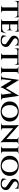

<svg xmlns="http://www.w3.org/2000/svg" viewBox="2969 -3626 674 6652"><g transform="rotate(90 3306.0 -300.0)"><path d="M356 -597V0H237V-597ZM581 -601V-564H12V-601ZM581 -567V-473H570V-485Q571 -520 550.5 -541.5Q530 -563 493 -564V-567ZM581 -617V-591L473 -601Q493 -601 515 -603.5Q537 -606 555.5 -610Q574 -614 581 -617ZM239 -63V0H170V-10Q170 -10 175.5 -10Q181 -10 181 -10Q204 -10 220 -25.5Q236 -41 237 -63ZM352 -63H356Q356 -41 372.5 -25.5Q389 -10 412 -10Q412 -10 417 -10Q422 -10 422 -10V0H352ZM100 -567V-564Q63 -563 42.5 -541.5Q22 -520 22 -485V-473H12V-567ZM12 -617Q20 -614 38 -610Q56 -606 78 -603.5Q100 -601 119 -601L12 -591Z M825 -600V0H708V-600ZM1071 -37 1086 0H823V-37ZM1032 -317V-280H823V-317ZM1078 -600V-563H823V-600ZM1132 -170 1088 0H922L954 -37Q1000 -37 1032.5 -53.5Q1065 -70 1087 -100Q1109 -130 1123 -170ZM1032 -282V-204H1022V-213Q1022 -241 1005 -260Q988 -279 957 -280V-282ZM1032 -392V-315H957V-317Q988 -317 1005 -336Q1022 -355 1022 -383V-392ZM1078 -566V-472H1067V-483Q1067 -519 1047 -541Q1027 -563 990 -563V-566ZM1078 -616V-590L970 -600Q999 -600 1032 -605.5Q1065 -611 1078 -616ZM710 -63 717 0H639V-10Q639 -10 645.5 -10Q652 -10 652 -10Q675 -10 691 -25.5Q707 -41 708 -63ZM710 -537H708Q707 -560 691 -575Q675 -590 652 -590Q652 -590 645.5 -590Q639 -590 639 -590V-600H717Z M1393 -613Q1416 -613 1441.5 -611.5Q1467 -610 1491 -607Q1515 -604 1533.5 -600.5Q1552 -597 1559 -594L1551 -480H1542Q1542 -524 1511 -550Q1480 -576 1420 -576Q1372 -576 1340 -552.5Q1308 -529 1307 -493Q1307 -476 1313.5 -462.5Q1320 -449 1333 -437Q1346 -425 1364 -414L1536 -297Q1570 -277 1589 -241.5Q1608 -206 1607 -161Q1605 -109 1577.5 -69.5Q1550 -30 1502 -8.5Q1454 13 1391 13Q1353 13 1317 7Q1281 1 1254 -10.5Q1227 -22 1210 -38Q1204 -56 1205 -82Q1206 -108 1212.5 -135Q1219 -162 1228 -181H1238Q1235 -136 1253.5 -100Q1272 -64 1308.5 -43.5Q1345 -23 1395 -23Q1454 -24 1485 -51.5Q1516 -79 1516 -120Q1516 -146 1501.5 -167Q1487 -188 1454 -207L1293 -319Q1250 -344 1232 -382.5Q1214 -421 1218 -464Q1221 -509 1244 -542.5Q1267 -576 1305.5 -594.5Q1344 -613 1393 -613ZM1560 -604 1559 -587H1464V-604Z M2001 -597V0H1882V-597ZM2226 -601V-564H1657V-601ZM2226 -567V-473H2215V-485Q2216 -520 2195.5 -541.5Q2175 -563 2138 -564V-567ZM2226 -617V-591L2118 -601Q2138 -601 2160 -603.5Q2182 -606 2200.5 -610Q2219 -614 2226 -617ZM1884 -63V0H1815V-10Q1815 -10 1820.5 -10Q1826 -10 1826 -10Q1849 -10 1865 -25.5Q1881 -41 1882 -63ZM1997 -63H2001Q2001 -41 2017.5 -25.5Q2034 -10 2057 -10Q2057 -10 2062 -10Q2067 -10 2067 -10V0H1997ZM1745 -567V-564Q1708 -563 1687.5 -541.5Q1667 -520 1667 -485V-473H1657V-567ZM1657 -617Q1665 -614 1683 -610Q1701 -606 1723 -603.5Q1745 -601 1764 -601L1657 -591Z M2475 -600V0H2358V-600ZM2361 -63V0H2284V-10Q2284 -10 2290.5 -10Q2297 -10 2297 -10Q2322 -10 2340 -25.5Q2358 -41 2358 -63ZM2472 -63H2475Q2476 -41 2493.5 -25.5Q2511 -10 2537 -10Q2537 -10 2542.5 -10Q2548 -10 2549 -10V0H2472ZM2472 -537V-600H2549L2548 -590Q2548 -590 2542.5 -590Q2537 -590 2537 -590Q2511 -590 2493.5 -575Q2476 -560 2475 -537ZM2361 -537H2358Q2358 -560 2340 -575Q2322 -590 2297 -590Q2296 -590 2290 -590Q2284 -590 2284 -590V-600H2361Z M3292 -613 3301 -523 3044 -84Q3044 -84 3035.5 -68Q3027 -52 3018.5 -28.5Q3010 -5 3008 17H2999L2968 -58ZM2687 -65V0H2587V-10Q2587 -10 2594 -10Q2601 -10 2601 -10Q2626 -10 2645 -24.5Q2664 -39 2668 -65ZM2726 -50Q2725 -38 2733 -24Q2741 -10 2762 -9H2776V0H2717L2721 -50ZM2746 -613H2754L2784 -529L2721 0H2659ZM2754 -613 3043 -144 2999 17 2732 -424ZM3301 -613 3391 0H3263L3208 -411L3292 -613ZM3361 -65H3381Q3385 -39 3404 -24.5Q3423 -10 3447 -10Q3447 -10 3454.5 -10Q3462 -10 3462 -10V0H3361ZM3256 -50H3262L3266 0H3207V-9H3221Q3244 -10 3251 -24Q3258 -38 3256 -50Z M3842 -613Q3918 -613 3982 -591Q4046 -569 4093 -528Q4140 -487 4165.5 -429.5Q4191 -372 4191 -300Q4191 -228 4165.5 -170.5Q4140 -113 4093 -72Q4046 -31 3982 -9Q3918 13 3842 13Q3766 13 3702 -9Q3638 -31 3591.5 -72Q3545 -113 3519.5 -170.5Q3494 -228 3494 -300Q3494 -372 3519.5 -429.5Q3545 -487 3591.5 -528Q3638 -569 3702 -591Q3766 -613 3842 -613ZM3842 -23Q3907 -23 3957 -57Q4007 -91 4035.5 -153.5Q4064 -216 4064 -300Q4064 -385 4035.5 -447Q4007 -509 3957 -543Q3907 -577 3842 -577Q3777 -577 3727 -543Q3677 -509 3649 -447Q3621 -385 3621 -300Q3621 -216 3649 -153.5Q3677 -91 3727 -57Q3777 -23 3842 -23Z M4319 -614 4895 -96 4905 13 4329 -506ZM4322 -61V0H4248V-10Q4248 -10 4256 -10Q4264 -10 4264 -10Q4287 -10 4303 -24.5Q4319 -39 4319 -61ZM4425 -61Q4426 -39 4442.5 -24.5Q4459 -10 4480 -10Q4480 -10 4488.5 -10Q4497 -10 4497 -10V0H4423V-61ZM4319 -614 4425 -495V0H4319V-497Q4319 -548 4314 -581Q4309 -614 4309 -614ZM4904 -600V-107Q4904 -73 4906.5 -46Q4909 -19 4911.5 -3Q4914 13 4914 13H4905L4798 -111V-600ZM4901 -539V-600H4976V-590Q4976 -590 4967.5 -590Q4959 -590 4959 -590Q4937 -590 4920.5 -575.5Q4904 -561 4904 -539ZM4798 -539Q4797 -561 4781 -575.5Q4765 -590 4743 -590Q4743 -590 4734.5 -590Q4726 -590 4726 -590V-600H4800V-539Z M5233 -600V0H5116V-600ZM5119 -63V0H5042V-10Q5042 -10 5048.5 -10Q5055 -10 5055 -10Q5080 -10 5098 -25.5Q5116 -41 5116 -63ZM5230 -63H5233Q5234 -41 5251.5 -25.5Q5269 -10 5295 -10Q5295 -10 5300.5 -10Q5306 -10 5307 -10V0H5230ZM5230 -537V-600H5307L5306 -590Q5306 -590 5300.5 -590Q5295 -590 5295 -590Q5269 -590 5251.5 -575Q5234 -560 5233 -537ZM5119 -537H5116Q5116 -560 5098 -575Q5080 -590 5055 -590Q5054 -590 5048 -590Q5042 -590 5042 -590V-600H5119Z M5725 -613Q5801 -613 5865 -591Q5929 -569 5976 -528Q6023 -487 6048.5 -429.5Q6074 -372 6074 -300Q6074 -228 6048.5 -170.5Q6023 -113 5976 -72Q5929 -31 5865 -9Q5801 13 5725 13Q5649 13 5585 -9Q5521 -31 5474.5 -72Q5428 -113 5402.5 -170.5Q5377 -228 5377 -300Q5377 -372 5402.5 -429.5Q5428 -487 5474.5 -528Q5521 -569 5585 -591Q5649 -613 5725 -613ZM5725 -23Q5790 -23 5840 -57Q5890 -91 5918.5 -153.5Q5947 -216 5947 -300Q5947 -385 5918.5 -447Q5890 -509 5840 -543Q5790 -577 5725 -577Q5660 -577 5610 -543Q5560 -509 5532 -447Q5504 -385 5504 -300Q5504 -216 5532 -153.5Q5560 -91 5610 -57Q5660 -23 5725 -23Z M6352 -613Q6375 -613 6400.5 -611.5Q6426 -610 6450 -607Q6474 -604 6492.5 -600.5Q6511 -597 6518 -594L6510 -480H6501Q6501 -524 6470 -550Q6439 -576 6379 -576Q6331 -576 6299 -552.5Q6267 -529 6266 -493Q6266 -476 6272.5 -462.5Q6279 -449 6292 -437Q6305 -425 6323 -414L6495 -297Q6529 -277 6548 -241.5Q6567 -206 6566 -161Q6564 -109 6536.5 -69.5Q6509 -30 6461 -8.5Q6413 13 6350 13Q6312 13 6276 7Q6240 1 6213 -10.5Q6186 -22 6169 -38Q6163 -56 6164 -82Q6165 -108 6171.5 -135Q6178 -162 6187 -181H6197Q6194 -136 6212.5 -100Q6231 -64 6267.5 -43.5Q6304 -23 6354 -23Q6413 -24 6444 -51.5Q6475 -79 6475 -120Q6475 -146 6460.5 -167Q6446 -188 6413 -207L6252 -319Q6209 -344 6191 -382.5Q6173 -421 6177 -464Q6180 -509 6203 -542.5Q6226 -576 6264.5 -594.5Q6303 -613 6352 -613ZM6519 -604 6518 -587H6423V-604Z"/></g></svg>

Font: Cinzel SemiBold
Style: Regular
Weight: 600
Designer: Natanael Gama
Version: Version 2.000